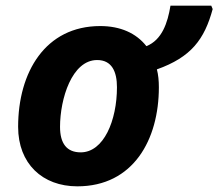

<svg xmlns="http://www.w3.org/2000/svg" viewBox="-20 -648 771 678"><path d="M253 10C451 10 541 -155 541 -340C541 -363 539 -384 534 -403C655 -446 702 -509 731 -616L726 -628H582C572 -567 552 -507 497 -485C461 -531 405 -556 334 -556C140 -556 44 -393 44 -200C44 -70 130 10 253 10ZM265 -110C216 -110 192 -141 192 -200C192 -299 234 -436 323 -436C375 -436 393 -395 393 -340C393 -222 346 -110 265 -110Z"/></svg>

Font: Noto Sans
Style: Bold Italic
Weight: 700
Italic angle: -12°
Designer: Monotype Design Team
Foundry: Monotype Imaging Inc.
Version: Version 2.013